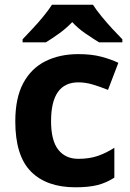

<svg xmlns="http://www.w3.org/2000/svg" viewBox="-20 -786 554 816"><path d="M300 10Q178 10 111.5 -57Q45 -124 45 -270Q45 -370 79 -433Q113 -496 173.5 -526Q234 -556 313 -556Q369 -556 410.5 -545Q452 -534 483 -519L439 -404Q404 -418 373.5 -427Q343 -436 313 -436Q197 -436 197 -271Q197 -189 227.5 -150Q258 -111 313 -111Q360 -111 396 -123.5Q432 -136 466 -158V-31Q432 -9 394.5 0.5Q357 10 300 10ZM375 -766Q389 -744 411.5 -716.5Q434 -689 458 -663Q482 -637 500 -619V-606H401Q375 -622 343.5 -643.5Q312 -665 287 -692Q261 -665 231 -643.5Q201 -622 175 -606H76V-619Q94 -638 118 -663.5Q142 -689 164.5 -716.5Q187 -744 201 -766Z"/></svg>

Font: Noto Sans
Style: Bold
Weight: 700
Designer: Monotype Design Team
Foundry: Monotype Imaging Inc.
Version: Version 2.000;GOOG;noto-source:20170915:90ef993387c0; ttfaut